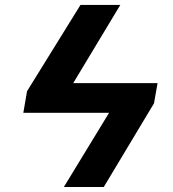

<svg xmlns="http://www.w3.org/2000/svg" viewBox="-20 -747 692 767"><path d="M609.4 -414.8H272.4L460.6 -727.3H301.5L88.1 -382.8L73.2 -296.5H415.8L235.1 0H394.5L595.2 -334.2Z"/></svg>

Font: Magic Ui Pro
Style: Bold Italic
Weight: 700
Italic angle: -9.39999°
Designer: Stefan Endress, Andreas Faust
Version: Version 1.000;FEAKit 1.0